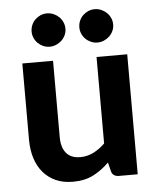

<svg xmlns="http://www.w3.org/2000/svg" viewBox="-50 -721 638 773"><g transform="rotate(-5 268.5 -334.5)"><path d="M52.2 0ZM176.3 -484.9V-176.8Q176.3 -134.8 195.3 -111.8Q214.4 -88.9 252.4 -88.9Q280.3 -88.9 305.2 -101.3Q330.1 -113.8 352.1 -135.3V-484.9H476.1V0H399.9Q388.2 0 380.1 -5.6Q372.1 -11.2 369.6 -22.5L360.8 -57.6Q332 -28.8 297.1 -10.7Q262.2 7.3 214.4 7.3Q174.8 7.3 144.5 -6.3Q114.3 -20 93.8 -44.4Q73.2 -68.8 62.7 -102.5Q52.2 -136.2 52.2 -176.8V-484.9ZM237.3 -609.4Q237.3 -595.7 231.7 -583.5Q226.1 -571.3 216.6 -562.3Q207 -553.2 194.6 -547.9Q182.1 -542.5 168 -542.5Q154.3 -542.5 142.1 -547.9Q129.9 -553.2 120.6 -562.3Q111.3 -571.3 106 -583.5Q100.6 -595.7 100.6 -609.4Q100.6 -623.5 106 -636Q111.3 -648.4 120.6 -657.5Q129.9 -666.5 142.1 -671.9Q154.3 -677.2 168 -677.2Q182.1 -677.2 194.6 -671.9Q207 -666.5 216.6 -657.5Q226.1 -648.4 231.7 -636Q237.3 -623.5 237.3 -609.4ZM430.2 -609.4Q430.2 -595.7 424.6 -583.5Q418.9 -571.3 409.4 -562.3Q399.9 -553.2 387.5 -547.9Q375 -542.5 360.8 -542.5Q347.2 -542.5 335 -547.9Q322.8 -553.2 313.5 -562.3Q304.2 -571.3 298.8 -583.5Q293.5 -595.7 293.5 -609.4Q293.5 -623.5 298.8 -636Q304.2 -648.4 313.5 -657.5Q322.8 -666.5 335 -671.9Q347.2 -677.2 360.8 -677.2Q375 -677.2 387.5 -671.9Q399.9 -666.5 409.4 -657.5Q418.9 -648.4 424.6 -636Q430.2 -623.5 430.2 -609.4Z"/></g></svg>

Font: Carlito
Style: Bold
Weight: 700
Designer: Lukasz Dziedzic
Foundry: tyPoland Lukasz Dziedzic
Version: Version 1.104